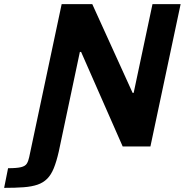

<svg xmlns="http://www.w3.org/2000/svg" viewBox="-119 -708 893 928"><path d="M-99 200 -80 105Q-38 105 -17.5 100Q3 95 10.5 83Q18 71 22 52L179 -688H327L522 -259H527L618 -688H754L608 0H474L273 -457H267L165 25Q154 73 141 105Q128 137 109 156Q90 175 62.5 184.5Q35 194 -4.5 197Q-44 200 -99 200Z"/></svg>

Font: Saira Thin SemiBold
Style: Italic
Weight: 600
Italic angle: -12°
Version: Version 1.101